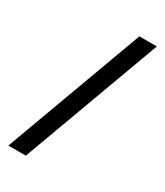

<svg xmlns="http://www.w3.org/2000/svg" viewBox="-214 -886 901 1047"><g transform="rotate(30 236.5 -362.5)"><path d="M131 74H21L342 -799H452Z"/></g></svg>

Font: Application Medium
Style: Regular
Weight: 500
Designer: Wei Huang
Foundry: Wei Huang
Version: Version 0.012